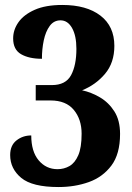

<svg xmlns="http://www.w3.org/2000/svg" viewBox="-20 -744 533 774"><path d="M216 10Q110 10 65.5 -27Q21 -64 21 -119Q21 -158 46.5 -178Q72 -198 106 -198Q106 -133 136 -97.5Q166 -62 212 -62Q238 -62 260 -74.5Q282 -87 295.5 -118Q309 -149 309 -205Q309 -263 277.5 -301Q246 -339 184 -339H124V-401H189Q245 -401 266.5 -441Q288 -481 288 -547Q288 -600 270.5 -631Q253 -662 224 -662Q197 -662 180.5 -639.5Q164 -617 156.5 -581.5Q149 -546 149 -507Q97 -507 65 -525.5Q33 -544 33 -589Q33 -624 54.5 -654.5Q76 -685 120 -704.5Q164 -724 231 -724Q329 -724 385 -681Q441 -638 441 -559Q441 -491 403.5 -446.5Q366 -402 311 -380Q348 -372 383 -351.5Q418 -331 441 -295Q464 -259 464 -204Q464 -123 429 -76.5Q394 -30 338 -10Q282 10 216 10Z"/></svg>

Font: Noto Serif Georgian Condensed ExtraBold
Style: Regular
Weight: 800
Width: 3
Designer: Monotype Design Team, Akaki Razmadze
Foundry: Google LLC
Version: Version 2.003; ttfautohint (v1.8.4.7-5d5b)